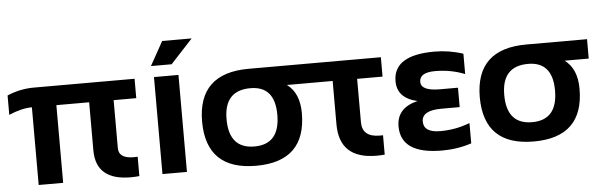

<svg xmlns="http://www.w3.org/2000/svg" viewBox="-46 -852 3158 1011"><g transform="rotate(-5 1532.5 -346.5)"><path d="M0 -483.4Q68.4 -512.7 141.6 -512.7H673.8V-410.2H554.2V-156.2Q554.2 -101.6 634.3 -101.6Q643.6 -101.6 654.3 -102.5V0Q629.9 2.4 608.4 2.4Q424.8 2.4 424.8 -156.2V-410.2H251.5V0.5H122.1V-410.2Q68.4 -410.2 0 -380.9Z M905.8 -512.7V0H776.4V-512.7ZM835.9 -698.2H991.7L875 -571.8H765.6Z M1272 -102.5Q1406.2 -102.5 1406.2 -258.3Q1406.2 -410.2 1276.9 -410.2Q1137.7 -410.2 1137.7 -258.3Q1137.7 -102.5 1272 -102.5ZM1008.3 -256.3Q1008.3 -512.7 1276.9 -512.7H1597.7V-410.2H1470.2Q1535.6 -361.8 1535.6 -256.3Q1535.6 -0.5 1272 -0.5Q1009.3 -0.5 1008.3 -256.3Z M1597.7 -512.7H1975.6V-410.2H1841.3V-180.7Q1841.3 -102.1 1934.6 -102.1Q1942.4 -102.1 1951.2 -102.5V0Q1928.7 2 1908.2 2Q1711.9 2 1711.9 -180.7V-410.2H1597.7Z M2410.2 -385.7Q2336.9 -415 2253.9 -415Q2170.9 -415 2170.9 -365.2Q2170.9 -317.4 2271 -317.4H2366.2V-214.8H2269.5Q2166 -214.8 2166 -156.2Q2166 -97.7 2253.9 -97.7Q2336.9 -97.7 2410.2 -127V-19.5Q2336.9 4.9 2253.9 4.9Q2036.6 4.9 2036.6 -141.6Q2036.6 -239.3 2147.9 -266.1Q2041.5 -290 2041.5 -379.9Q2041.5 -517.6 2258.8 -517.6Q2336.9 -517.6 2410.2 -493.2Z M2739.7 -102.5Q2874 -102.5 2874 -258.3Q2874 -410.2 2744.6 -410.2Q2605.5 -410.2 2605.5 -258.3Q2605.5 -102.5 2739.7 -102.5ZM2476.1 -256.3Q2476.1 -512.7 2744.6 -512.7H3065.4V-410.2H2938Q3003.4 -361.8 3003.4 -256.3Q3003.4 -0.5 2739.7 -0.5Q2477.1 -0.5 2476.1 -256.3Z"/></g></svg>

Font: Voltera
Style: Bold
Weight: 700
Designer: Bernd Montag
Version: Version 1.301